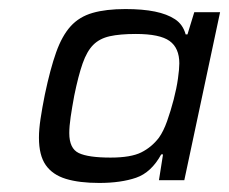

<svg xmlns="http://www.w3.org/2000/svg" viewBox="-20 -715 506 424"><path d="M199 -311Q155 -311 125.5 -320Q96 -329 81 -350.5Q66 -372 66 -411Q66 -429 69.5 -452.5Q73 -476 79 -506Q91 -563 104 -599.5Q117 -636 136 -657Q155 -678 184.5 -686.5Q214 -695 257 -695Q295 -695 322 -689.5Q349 -684 366.5 -672.5Q384 -661 390 -639H394L409 -688H466L387 -317H331L340 -374H336Q314 -334 280.5 -322.5Q247 -311 199 -311ZM224 -367Q269 -367 292 -378.5Q315 -390 331 -411Q341 -425 349 -447.5Q357 -470 363.5 -495Q370 -520 373 -541.5Q376 -563 376 -575Q376 -609 354.5 -624.5Q333 -640 280 -640Q245 -640 222.5 -635Q200 -630 186 -616Q172 -602 162.5 -575Q153 -548 144 -504Q139 -477 136 -456.5Q133 -436 133 -421Q133 -387 154 -377Q175 -367 224 -367Z"/></svg>

Font: Saira SemiExpanded
Style: Italic
Weight: 400
Width: 6
Italic angle: -12°
Designer: Hector Gatti with collaboration of the Omnibus-Type team
Foundry: Omnibus-Type
Version: Version 1.101